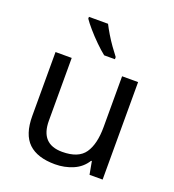

<svg xmlns="http://www.w3.org/2000/svg" viewBox="-140 -874 897 992"><g transform="rotate(20 309.0 -378.0)"><path d="M533 -536V0H461L448 -71H444Q418 -29 372 -9.5Q326 10 274 10Q177 10 128 -36.5Q79 -83 79 -185V-536H168V-191Q168 -63 287 -63Q376 -63 410.5 -113Q445 -163 445 -257V-536ZM284 -766Q295 -744 311.5 -716.5Q328 -689 346.5 -663Q365 -637 380 -618V-606H321Q298 -624 269 -652.5Q240 -681 215.5 -709.5Q191 -738 179 -756V-766Z"/></g></svg>

Font: Noto Sans Carian
Style: Regular
Weight: 400
Designer: Monotype Design Team
Foundry: Monotype Imaging Inc.
Version: Version 2.002; ttfautohint (v1.8.4.7-5d5b)